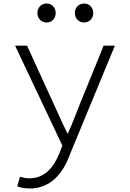

<svg xmlns="http://www.w3.org/2000/svg" viewBox="-20 -822 740 1093"><path d="M193 -748C193 -718 214 -694 246 -694C276 -694 297 -718 297 -748C297 -778 276 -802 246 -802C214 -802 193 -778 193 -748ZM406 -748C406 -718 428 -694 459 -694C489 -694 511 -718 511 -748C511 -778 489 -802 459 -802C428 -802 406 -778 406 -748ZM78 239C95 246 124 251 148 251C270 251 339 163 376 62L634 -562H570L432 -223C413 -175 390 -114 367 -63H363C338 -115 311 -175 289 -223L134 -562H66L335 7L317 53C284 134 232 193 148 193C128 193 109 189 94 184Z"/></svg>

Font: Kawkab Mono Light
Style: Regular
Weight: 300
Monospace: yes
Designer: Abdullah Arif
Foundry: Abdullah Arif
Version: Version 1.000;PS 000.500;hotconv 1.0.88;makeotf.lib2.5.64775